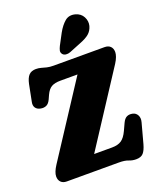

<svg xmlns="http://www.w3.org/2000/svg" viewBox="-173 -1061 988 1186"><g transform="rotate(-20 321.5 -468.5)"><path d="M592.5 -580 280.5 -101.5H398Q437 -101.5 460.2 -117Q483.5 -132.5 502 -172.5L523.5 -219Q535 -243.5 551 -251.2Q567 -259 588.5 -254.5Q610 -250 620 -231Q630 -212 623 -186L587.5 -54.5Q577 -16.5 561.5 0.8Q546 18 514 18Q489 18 467 9Q445 0 405.5 0H64Q39.5 0 26 -13.8Q12.5 -27.5 12.5 -51Q12.5 -78.5 39.5 -120L352 -598.5H239.5Q202 -598.5 180.5 -586Q159 -573.5 144 -541L132 -514.5Q120.5 -489.5 103.8 -482Q87 -474.5 66.5 -478.5Q44.5 -482.5 34.2 -497.2Q24 -512 28.5 -534L50.5 -645.5Q58.5 -683.5 75 -700.8Q91.5 -718 121.5 -718Q139.5 -718 155 -713.5Q170.5 -709 188.5 -704.5Q206.5 -700 232.5 -700H566.5Q591.5 -700 605 -686.2Q618.5 -672.5 618.5 -649Q618.5 -636 612.2 -618.5Q606 -601 592.5 -580ZM349 -875Q372 -916.5 399.5 -939.5Q427 -962.5 466.5 -952Q501 -942.5 516 -913.8Q531 -885 523.5 -855Q515.5 -826 495 -808Q474.5 -790 433 -774L356 -743Q342 -737.5 327.5 -739.2Q313 -741 305.5 -751Q297 -762.5 300 -775Q303 -787.5 310 -801.5Z"/></g></svg>

Font: Fraunces 72pt SuperSoft Black
Style: Regular
Weight: 900
Version: Version 1.000;[0bf87f6ff]